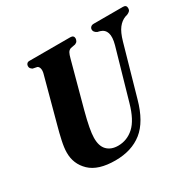

<svg xmlns="http://www.w3.org/2000/svg" viewBox="-153 -872 1076 1055"><g transform="rotate(-30 385.0 -345.0)"><path d="M515.5 -224.5 605.5 -539Q618.5 -586 609.8 -612.5Q601 -639 573.5 -647L557.5 -651Q537 -661.5 537.5 -677.5Q537.5 -686.5 544.2 -693.2Q551 -700 564 -700H749Q770.5 -700 770.5 -679.5Q770.5 -668.5 764.8 -662.2Q759 -656 747.5 -651L734 -647Q707.5 -637 687.8 -611.5Q668 -586 653.5 -535L564 -219.5Q530 -96.5 462.8 -43Q395.5 10.5 292 10.5Q183.5 10.5 131.8 -39Q80 -88.5 81 -161.5Q81 -190.5 90.5 -234Q100 -277.5 110 -313L187.5 -601Q192 -618.5 188.8 -631.8Q185.5 -645 176 -649L149 -654.5Q140.5 -660.5 137 -665.2Q133.5 -670 133.5 -679Q133.5 -687.5 139.2 -693.8Q145 -700 155 -700H414Q437 -700 437 -680Q436.5 -672 432.5 -664.5Q428.5 -657 417.5 -652.5L388 -647Q375.5 -642.5 369.2 -631.5Q363 -620.5 357 -597L280.5 -314Q251.5 -205 251 -157Q250 -104 275.5 -78Q301 -52 345.5 -52Q402 -52 445.5 -91.2Q489 -130.5 515.5 -224.5Z"/></g></svg>

Font: Fraunces 144pt Soft
Style: Bold Italic
Weight: 700
Italic angle: -16°
Version: Version 1.000;[b76b70a41]